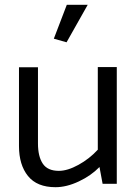

<svg xmlns="http://www.w3.org/2000/svg" viewBox="-20 -765 569 799"><path d="M225 -54Q178 -54 158 -84Q138 -114 138 -168V-485H59V-157Q59 -79 96.5 -32.5Q134 14 211 14Q257 14 308 -10Q359 -34 394 -70L407 0H466V-486H387V-142Q352 -104 306.5 -79Q261 -54 225 -54ZM258 -745 204 -604 257 -589 345 -745Z"/></svg>

Font: Catamaran
Style: Regular
Weight: 400
Designer: Pria Ravichandran
Version: Version 1.000;PS 001.000;hotconv 1.0.70;makeotf.lib2.5.58329